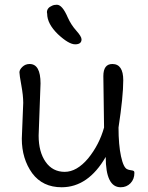

<svg xmlns="http://www.w3.org/2000/svg" viewBox="-20 -780 624 810"><path d="M151 -428 143 -208Q143 -139 172.5 -97Q202 -55 253 -55Q304 -55 352 -112Q399 -170 419 -242L416 -459Q416 -510 454 -510Q500 -510 500 -441.5Q500 -373 480 -242Q480 -169 490.5 -120.5Q501 -72 517 -66Q523 -63 531.5 -62Q540 -61 543.5 -59Q547 -57 547 -51Q547 -24 530.5 -7Q514 10 489 10Q426 10 426 -118Q352 10 240 10Q160 10 116 -49Q72 -110 72 -195L78 -346Q78 -377 70 -420.5Q62 -464 62 -475Q62 -486 74.5 -498Q87 -510 105 -510Q151 -510 151 -428ZM324 -614Q324 -593 297 -593Q270 -593 224 -636Q179 -680 179 -722Q178 -725 178 -728Q178 -747 200 -756Q208 -760 220 -760Q243 -760 266 -706Q280 -675 302 -650.5Q324 -626 324 -614Z"/></svg>

Font: Delius Swash Caps
Style: Regular
Weight: 400
Designer: Natalia Raices
Foundry: Natalia Raices
Version: Version 1.002